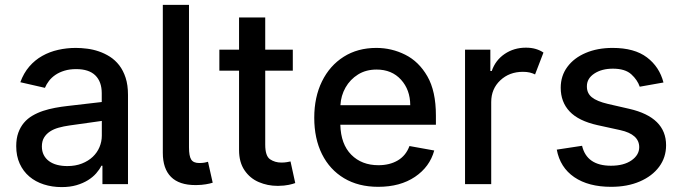

<svg xmlns="http://www.w3.org/2000/svg" viewBox="-20 -747 2768 779"><path d="M230.1 12.1Q191.4 12.1 157.7 1.2Q123.9 -9.6 99.1 -30.7Q74.2 -51.8 60 -82.9Q45.8 -114 45.8 -154.1Q45.8 -185 54.2 -208.3Q62.5 -231.5 77.1 -248.8Q91.6 -266 111.7 -277.7Q131.7 -289.4 154.8 -297.1Q177.9 -304.7 203.5 -309.5Q229 -314.3 255 -317.1L392.8 -333.1V-369Q392.8 -415.5 366.8 -441.1Q340.9 -466.6 289.1 -466.6Q262.4 -466.6 241.5 -460.2Q220.5 -453.8 204.9 -443.2Q189.3 -432.5 178.8 -418.9Q168.3 -405.2 162.3 -390.6L62.5 -413.4Q76 -450.6 98.9 -477.1Q121.8 -503.6 151.5 -520.2Q181.1 -536.9 215.9 -544.7Q250.7 -552.6 287.6 -552.6Q309.3 -552.6 333.5 -549.5Q357.6 -546.5 381 -538.5Q404.5 -530.5 426 -516.9Q447.4 -503.2 463.8 -482.1Q480.1 -460.9 489.7 -431.5Q499.3 -402 499.3 -362.2V0H395.6V-74.6H391.3Q383.9 -59.3 370.4 -43.9Q356.9 -28.4 337 -16Q317.1 -3.6 290.5 4.3Q263.8 12.1 230.1 12.1ZM253.2 -73.2Q286.2 -73.2 312.3 -83.5Q338.4 -93.8 356.4 -110.8Q374.3 -127.8 383.7 -150.2Q393.1 -172.6 393.1 -196.7V-256.4L261.7 -237.9Q238.6 -234.7 218.2 -229Q197.8 -223.4 182.7 -213.4Q167.6 -203.5 158.7 -188.7Q149.9 -174 149.9 -152.7Q149.9 -133.2 157.5 -118.3Q165.1 -103.3 179 -93.2Q192.8 -83.1 211.8 -78.1Q230.8 -73.2 253.2 -73.2Z M777 3.9H772.7Q707 3.9 673.8 -29.3Q640.6 -62.5 640.6 -127.1V-727.3H746.8V-149.1Q746.8 -114 755.7 -99.8Q764.6 -85.6 788 -85.6H790.5Q804.3 -85.9 811.3 -87.5Q818.2 -89.1 823.9 -90.6L843 -5.7Q832 -2.1 815.2 0.7Q798.3 3.6 777 3.9Z M1109 7.1H1105.5Q1065.7 7.1 1030 -8.2Q994.3 -23.4 972.1 -56.1Q949.9 -88.8 949.9 -138.1V-460.2H870V-545.5H949.9V-676.1H1056.1V-545.5H1168V-460.2H1056.1V-160.2Q1056.1 -114 1075.8 -100.7Q1095.5 -87.4 1121.4 -87.4Q1134.2 -87.4 1143.8 -89.1Q1153.4 -90.9 1158.7 -92L1177.9 -4.3Q1168.7 -0.7 1151.5 3Q1134.2 6.7 1109 7.1Z M1514.6 11Q1434.3 11 1376.1 -23.8Q1317.8 -58.6 1286.4 -121.6Q1255 -184.7 1255 -269.2Q1255 -353 1286.4 -416.9Q1317.8 -480.8 1374.5 -516.7Q1431.1 -552.6 1507.1 -552.6Q1568.9 -552.6 1624.1 -525Q1679.3 -497.5 1714 -437.3Q1748.6 -377.1 1748.6 -278.4V-240.8H1360.8Q1362.9 -161.9 1405.2 -119.3Q1447.4 -76.7 1515.6 -76.7Q1561.1 -76.7 1594.1 -96.2Q1627.1 -115.8 1641.3 -154.5L1741.8 -136.4Q1723.7 -70 1663.7 -29.5Q1603.7 11 1514.6 11ZM1644.5 -320.3Q1644.2 -382.8 1606.9 -423.8Q1569.6 -464.8 1507.8 -464.8Q1464.8 -464.8 1432.7 -444.8Q1400.6 -424.7 1381.9 -391.9Q1363.3 -359 1361.2 -320.3Z M1973 0H1866.8V-545.5H1969.5V-458.8H1975.1Q1990.1 -502.8 2027.7 -528.2Q2065.3 -553.6 2113.6 -553.6Q2136 -553.6 2153.8 -548.3Q2171.5 -543 2185 -533.7L2150.9 -445Q2141.3 -449.9 2129.3 -452.8Q2117.2 -455.6 2101.6 -455.6Q2046.5 -455.6 2009.8 -421Q1973 -386.4 1973 -333.1Z M2459.5 11Q2367.5 11 2310 -28.2Q2252.5 -67.5 2239 -139.9L2341.6 -155.5Q2360.8 -74.6 2458.8 -74.6Q2511 -74.6 2542.3 -96.4Q2573.5 -118.3 2573.5 -149.9Q2573.5 -202.1 2496.4 -219.1L2404.1 -239.3Q2327.4 -256.4 2291.2 -294.7Q2255 -333.1 2255 -391Q2255 -439.3 2282 -475.7Q2308.9 -512.1 2356.5 -532.3Q2404.1 -552.6 2465.6 -552.6Q2554 -552.6 2604.8 -514.2Q2655.5 -475.9 2671.9 -412.3L2575.6 -395.2Q2566.4 -422.6 2541.4 -445.5Q2516.3 -468.4 2466.6 -468.4Q2421.5 -468.4 2391.3 -448.5Q2361.2 -428.6 2361.2 -397.4V-395.6Q2361.2 -368.6 2381.4 -352.3Q2401.6 -335.9 2446.7 -325.3L2533.4 -305.4Q2682.5 -271 2682.5 -157.7Q2682.5 -108.3 2654.3 -70.3Q2626.1 -32.3 2575.8 -10.7Q2525.6 11 2459.5 11Z"/></svg>

Font: Linik Sans Medium
Style: Regular
Weight: 500
Designer: Rasmus Andersson (font), Cristiano Sobral (main changes)
Foundry: rsms
Version: Version 3.018;June 1, 2022;FontCreator 14.0.0.2814 64-bit; t